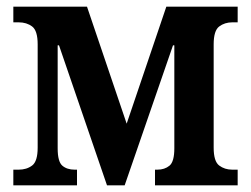

<svg xmlns="http://www.w3.org/2000/svg" viewBox="-20 -556 753 576"><path d="M20 0V-47H36Q60 -47 76.5 -59.5Q93 -72 93 -113V-423Q93 -464 76.5 -476.5Q60 -489 36 -489H20V-536H241L360 -185L479 -536H693V-489H677Q654 -489 637.5 -476.5Q621 -464 621 -423V-113Q621 -72 637.5 -59.5Q654 -47 677 -47H693V0H445V-47H452Q474 -47 488.5 -59Q503 -71 503 -111V-420H499L354 0H301L157 -420H153V-111Q153 -71 167 -59Q181 -47 204 -47H211V0Z"/></svg>

Font: Noto Serif Condensed SemiBold
Style: Regular
Weight: 600
Width: 3
Designer: Monotype Design Team
Foundry: Monotype Imaging Inc.
Version: Version 2.013